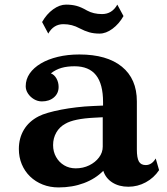

<svg xmlns="http://www.w3.org/2000/svg" viewBox="-20 -797 725 835"><path d="M163.1 -701.2Q182.6 -735.8 210.9 -756.3Q239.3 -776.9 267.1 -776.9Q292.5 -776.9 312.7 -771.5Q333 -766.1 358.9 -751Q386.7 -735.8 423.8 -735.8Q467.3 -735.8 490.2 -776.9L517.1 -727.1Q497.6 -692.9 469.2 -671.9Q440.9 -650.9 413.1 -650.9Q388.2 -650.9 368.4 -656.5Q348.6 -662.1 326.2 -673.8Q293.5 -691.9 255.9 -691.9Q212.9 -691.9 189.9 -650.9ZM428.2 -353Q428.2 -431.6 397.5 -470.2Q366.7 -508.8 304.2 -508.8Q272 -508.8 247.3 -501.7Q222.7 -494.6 201.2 -478Q216.3 -472.2 225.6 -455.6Q234.9 -439 234.9 -418.9Q234.9 -391.1 214.6 -373.5Q194.3 -356 162.1 -356Q144 -356 127.9 -365.5Q111.8 -375 101.8 -390.1Q91.8 -405.3 91.8 -421.9Q91.8 -452.1 109.1 -477.3Q126.5 -502.4 157.7 -521Q189 -539.6 231.7 -549.8Q274.4 -560.1 325.2 -560.1Q444.8 -560.1 510 -507.1Q575.2 -454.1 575.2 -356V-147Q575.2 -110.4 584 -94.7Q592.8 -79.1 613.8 -79.1Q640.1 -79.1 657.2 -107.9L671.9 -57.1Q649.4 -23.4 614 -4.2Q578.6 15.1 538.1 15.1Q497.6 15.1 468.5 -3.4Q439.5 -22 429.2 -54.2Q395 -19.5 345 -0.7Q294.9 18.1 234.9 18.1Q197.3 18.1 165.8 5.6Q134.3 -6.8 110.8 -29.5Q87.4 -52.2 74.7 -82.8Q62 -113.3 62 -148.9Q62 -196.3 84 -232.9Q106 -269.5 147.9 -291Q163.6 -299.3 189 -306.6Q214.4 -314 246.1 -320.1Q277.8 -326.2 313 -330.3Q348.1 -334.5 383.8 -335.9L428.2 -337.9ZM391.1 -285.2Q301.3 -280.8 264.2 -258.8Q238.8 -245.1 224.9 -220.7Q210.9 -196.3 210.9 -166Q210.9 -137.2 223.9 -114.3Q236.8 -91.3 259 -78.1Q281.2 -64.9 309.1 -64.9Q341.3 -64.9 367.9 -77.9Q394.5 -90.8 410.6 -112.3Q426.8 -133.8 426.8 -159.2V-287.1Z"/></svg>

Font: BIZ UDPMincho
Style: Bold
Weight: 700
Designer: TypeBank Co., Ltd.
Foundry: Morisawa Inc.
Version: Version 1.06